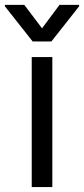

<svg xmlns="http://www.w3.org/2000/svg" viewBox="-62 -763 343 783"><path d="M67.4 -530.3H151.4V0H67.4ZM109.4 -647.5 180.7 -743.2H260.7V-737.3L147.5 -593.8H71.3L-42 -737.3V-743.2H37.1Z"/></svg>

Font: Pretendard JP Variable
Style: Regular
Weight: 400
Designer: Base glyphs from Inter by Rasmus Andersson; Hangul glyphs from Noto Sans CJK(Source Han Sans) by Jang Soo-young and Kang
Foundry: Kil Hyung-jin
Version: Version 1.307;Glyphs 3.2 (3192)